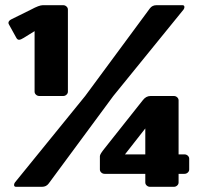

<svg xmlns="http://www.w3.org/2000/svg" viewBox="-20 -720 765 740"><path d="M365 -66.7V-118.3Q365 -125.8 383.3 -148.3L530 -333.3Q542.5 -350 560 -350H650Q657.5 -350 662.9 -345Q668.3 -340 668.3 -333.3V-125H690.8Q698.3 -125 703.8 -120Q709.2 -115 709.2 -108.3V-66.7Q709.2 -60 703.8 -55Q698.3 -50 690.8 -50H668.3V-16.7Q668.3 -10 662.9 -5Q657.5 0 650 0H558.3Q550.8 0 545.4 -5Q540 -10 540 -16.7V-50H383.3Q375.8 -50 370.4 -55Q365 -60 365 -66.7ZM461.7 -125H540V-225ZM583.3 -700H683.3Q690.8 -700 690.8 -692.5Q690.8 -688.3 687.5 -683.3L416.7 -350L167.5 -12.5Q158.3 0 141.7 0H41.7Q34.2 0 34.2 -7.5Q34.2 -11.7 37.5 -16.7L308.3 -350L557.5 -687.5Q566.7 -700 583.3 -700ZM12.5 -631.7Q12.5 -640 24.2 -645.8L100 -683.3Q130.8 -700 145 -700H223.3Q230.8 -700 236.2 -695Q241.7 -690 241.7 -683.3V-366.7Q241.7 -360 236.2 -355Q230.8 -350 223.3 -350H131.7Q124.2 -350 118.8 -355Q113.3 -360 113.3 -366.7V-600L71.7 -574.2Q60 -566.7 53.3 -566.7Q46.7 -566.7 42.5 -575L15.8 -623.3Q12.5 -628.3 12.5 -631.7Z"/></svg>

Font: BoonTook Mon
Style: Regular
Weight: 400
Designer: Sungsit Sawaiwan
Foundry: FontUni
Version: Version 3.0